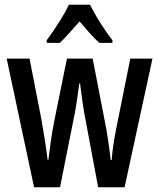

<svg xmlns="http://www.w3.org/2000/svg" viewBox="-20 -786 669 806"><path d="M358 -766H269C250 -724 210 -663 176 -617V-606H231C254 -627 283 -661 314 -696C343 -662 370 -630 397 -606H452V-617C417 -662 380 -721 358 -766ZM334 -310 392 0H503L620 -540H527L467 -242C457 -192 451 -147 449 -114H445C437 -181 428 -239 419 -282L369 -540H261L209 -284C196 -219 189 -163 183 -114H180C173 -172 163 -234 153 -289L104 -540H8L123 0H232L294 -311C301 -347 307 -394 313 -436H316C321 -397 327 -350 334 -310Z"/></svg>

Font: Noto Sans Khmer ExtraCondensed Medium
Style: Regular
Weight: 500
Width: 2
Designer: Danh Hong and the Monotype Design Team
Foundry: Monotype Imaging Inc.
Version: Version 2.004